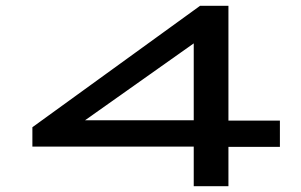

<svg xmlns="http://www.w3.org/2000/svg" viewBox="-20 -644 1040 664"><path d="M650 0V-137H92V-204L672 -624H770V-227H948V-136H770V0ZM274 -228H650V-494Z"/></svg>

Font: Inconsolata UltraExpanded SemiBold
Style: Regular
Weight: 600
Width: 9
Monospace: yes
Designer: Raph Levien, Cyreal, Brenton Simpson
Foundry: Raph Levien, Cyreal, Google
Version: Version 3.001; ttfautohint (v1.8.2.53-6de2)